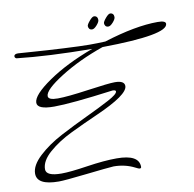

<svg xmlns="http://www.w3.org/2000/svg" viewBox="-91 -917 1053 1040"><g transform="rotate(-10 435.5 -397.5)"><path d="M171 -443Q171 -477 273 -541.5Q375 -606 510 -653Q871 -657 871 -718Q871 -735 827 -735Q705 -735 530 -680Q486 -678 442 -678Q398 -678 301.5 -683Q205 -688 132 -693.5Q59 -699 53 -699Q31 -699 31 -686Q31 -678 40 -674Q209 -655 453 -653Q306 -599 205 -529.5Q104 -460 104 -418Q104 -381 196.5 -381Q289 -381 522 -412Q540 -412 540 -404Q540 -389 487.5 -361Q435 -333 360.5 -298Q286 -263 211 -223.5Q136 -184 83.5 -135Q31 -86 31 -41Q31 23 151 23Q183 23 303 9.5Q423 -4 456 -6Q519 -6 572 21Q589 30 594 30Q603 30 603 22Q603 -46 480 -46Q411 -46 315.5 -31.5Q220 -17 173 -17Q88 -17 88 -55Q88 -101 140 -146.5Q192 -192 266.5 -228Q341 -264 416 -297Q595 -376 595 -424Q595 -454 542 -454Q508 -454 392 -437.5Q276 -421 223.5 -421Q171 -421 171 -443ZM492.5 -825Q502 -825 507.5 -819Q513 -813 513 -802Q513 -791 498 -774Q483 -757 472 -757Q461 -757 456 -763.5Q451 -770 451 -778.5Q451 -787 467 -806Q483 -825 492.5 -825ZM581.5 -825Q591 -825 596.5 -819Q602 -813 602 -802Q602 -791 587 -774Q572 -757 561 -757Q550 -757 545 -763.5Q540 -770 540 -778.5Q540 -787 556 -806Q572 -825 581.5 -825Z"/></g></svg>

Font: Mrs Saint Delafield
Style: Regular
Weight: 400
Designer: Alejandro Paul
Foundry: Alejandro Paul
Version: Version 1.001